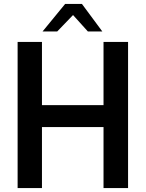

<svg xmlns="http://www.w3.org/2000/svg" viewBox="-20 -950 736 970"><path d="M69 0V-738H192V-419H503V-738H627V0H503V-308H192V0ZM195 -791 309 -930H394L497 -791H424L349 -874L269 -791Z"/></svg>

Font: Exo Thin SemiBold
Style: Regular
Weight: 600
Version: Version 2.000